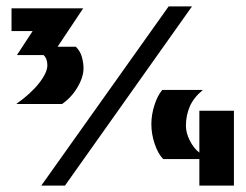

<svg xmlns="http://www.w3.org/2000/svg" viewBox="-20 -580 769 600"><path d="M16 -483V-554H240L160 -434H217Q231 -420 236 -401.5Q241 -383 241 -367Q241 -339 222 -307Q203 -275 174 -255H32V-256Q76 -287 102 -320Q128 -353 128 -376Q128 -397 116 -408H33L82 -483ZM109 0 507 -560H580L183 0ZM603 0V-83H490Q474 -99 463.5 -130Q453 -161 453 -192Q453 -221 462.5 -251Q472 -281 487 -299H613V-298Q585 -275 573 -247Q561 -219 561 -187Q561 -165 573 -141Q585 -117 603 -103V-234H711V0Z"/></svg>

Font: Tac One
Style: Regular
Weight: 400
Designer: Oluseyi Olusanya, David Udoh, Eyiyemi Adegbite, Mirko Velimirović
Version: Version 1.003; ttfautohint (v1.8.4.7-5d5b)